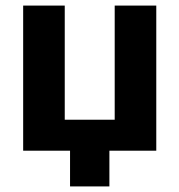

<svg xmlns="http://www.w3.org/2000/svg" viewBox="-20 -540 643 688"><path d="M63 -520V0H231V128H372V0H540V-520H391V-111H212V-520Z"/></svg>

Font: Fixel Text Bold
Style: Bold
Weight: 700
Width: 4
Designer: AlfaBravo + MacPaw
Foundry: Kyrylo Tkachov, Marchela Mozhyna, Serhii Makarenko, Maria Weinstein, Zakhar Kryvoshyya
Version: Version 1.211